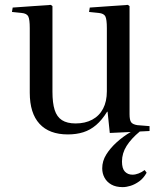

<svg xmlns="http://www.w3.org/2000/svg" viewBox="-20 -537 658 787"><path d="M483 230Q455 230 436.5 219.5Q418 209 408.5 191.5Q399 174 399 153Q399 123 415.5 96.5Q432 70 458.5 46Q485 22 516 4L430 8L421 -79H419Q398 -45 374 -24.5Q350 -4 321.5 5Q293 14 258 14Q182 14 142 -29.5Q102 -73 102 -157V-422Q102 -457 96 -469.5Q90 -482 68 -484L29 -488L32 -506L188 -517L195 -512V-161Q195 -115 204 -86.5Q213 -58 234 -44.5Q255 -31 290 -31Q329 -31 358 -46.5Q387 -62 402.5 -91.5Q418 -121 418 -163V-422Q418 -457 412 -469.5Q406 -482 384 -484L345 -488L348 -506L504 -517L511 -512V-69Q511 -45 517.5 -36Q524 -27 543 -24L593 -20V0L553 2Q518 31 499 61Q480 91 480 125Q480 154 492 166.5Q504 179 523 179Q535 179 548 174Q561 169 573 160L581 171Q568 194 550.5 206.5Q533 219 515.5 224.5Q498 230 483 230Z"/></svg>

Font: Literata 60pt
Style: Regular
Weight: 400
Designer: Latin by Veronika Burian and Jose Scaglione. Greek by Irene Vlachou. Cyrillic by Vera Evstafieva.
Foundry: TypeTogether
Version: Version 3.002